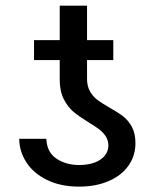

<svg xmlns="http://www.w3.org/2000/svg" viewBox="-20 -657 551 686"><path d="M296.9 -219.7Q264.2 -239.7 243.4 -256.8Q222.7 -273.9 208 -302.5Q193.4 -331.1 193.4 -372.1V-442.4H101.6V-513.7H193.4V-636.7H291V-513.7H384.8V-442.4H291V-375Q291 -348.6 301.8 -330.1Q312.5 -311.5 328.4 -299.8Q344.2 -288.1 371.1 -272.5Q400.9 -255.9 419.7 -241.5Q438.5 -227.1 451.2 -203.6Q463.9 -180.2 463.9 -145.5Q463.9 -100.1 438.7 -64.7Q413.6 -29.3 367.7 -9.8Q321.8 9.8 262.7 9.8Q196.3 9.8 147.7 -14.2Q99.1 -38.1 74 -77.4Q48.8 -116.7 48.8 -161.1H145.5Q147.5 -112.8 181.9 -90.1Q216.3 -67.4 262.7 -67.4Q294.9 -67.4 318.6 -76.4Q342.3 -85.4 354.7 -101.3Q367.2 -117.2 367.2 -136.7Q367.2 -155.3 357.9 -169.7Q348.6 -184.1 334.7 -194.6Q320.8 -205.1 296.9 -219.7Z"/></svg>

Font: Pretendard JP
Style: Regular
Weight: 400
Designer: Base glyphs from Inter by Rasmus Andersson; Hangeul glyphs from Noto Sans CJK(Source Han Sans) by Jang Soo-young and Kan
Foundry: Kil Hyung-jin
Version: Version 1.309